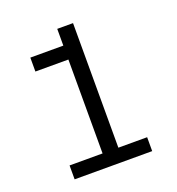

<svg xmlns="http://www.w3.org/2000/svg" viewBox="-119 -731 769 836"><g transform="rotate(-20 265.0 -313.0)"><path d="M85.4 7.8V-56.6H238.3V-491.7H85.4V-556.2H238.3V-633.8H311.5V-56.6H444.8V7.8Z"/></g></svg>

Font: AzarMehrMonospaced
Style: SerifBold
Weight: 1
Designer: Amin Abedi
Version: Version 1.00